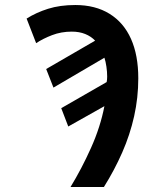

<svg xmlns="http://www.w3.org/2000/svg" viewBox="-20 -745 590 765"><path d="M261 0Q305 -72 342.5 -155.5Q380 -239 396 -322L252 -241L224 -314L405 -418Q406 -424 406.5 -428.5Q407 -433 407 -440Q407 -459 404 -479.5Q401 -500 396 -515L193 -396L164 -470L359 -583Q343 -600 319.5 -609.5Q296 -619 266 -619Q224 -619 187.5 -605Q151 -591 124 -573L86 -671Q124 -695 171.5 -710Q219 -725 280 -725Q360 -725 416.5 -690Q473 -655 502 -590Q531 -525 531 -433Q531 -356 514.5 -282Q498 -208 467 -137.5Q436 -67 394 0Z"/></svg>

Font: Noto Sans Display SemiBold
Style: Italic
Weight: 600
Italic angle: -12°
Designer: Monotype Design Team
Foundry: Monotype Imaging Inc.
Version: Version 2.003